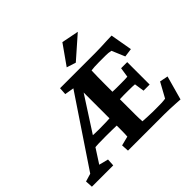

<svg xmlns="http://www.w3.org/2000/svg" viewBox="-201 -978 1194 1194"><g transform="rotate(-45 396.0 -380.5)"><path d="M752.9 5.9Q736.3 4.9 712.4 3.4Q688.5 2 663.6 1Q638.7 0 618.2 0H296.9L293.9 -48.8L355.5 -64.5Q357.4 -85 357.4 -115.2Q357.4 -145.5 357.4 -184.6V-491.2L390.6 -502L108.4 -64.5L169.9 -48.8L167 0H-20.5L-23.4 -48.8L29.3 -64.5L352.5 -546.9L362.3 -508.8L269.5 -524.4L272.5 -573.2H581.1Q601.6 -573.2 630.4 -574.2Q659.2 -575.2 686.5 -576.7Q713.9 -578.1 730.5 -578.1L755.9 -433.6L699.2 -425.8L663.1 -511.7Q650.4 -514.6 640.1 -515.6Q629.9 -516.6 618.2 -516.6H554.7Q536.1 -516.6 518.6 -515.6Q501 -514.6 489.3 -512.7Q489.3 -506.8 488.8 -494.6Q488.3 -482.4 487.8 -458.5Q487.3 -434.6 487.3 -392.6V-187.5Q487.3 -152.3 487.3 -130.4Q487.3 -108.4 487.8 -96.2Q488.3 -84 488.8 -77.6Q489.3 -71.3 489.3 -65.4Q510.7 -64.5 530.3 -63Q549.8 -61.5 575.2 -61.5H620.1Q644.5 -61.5 656.2 -62Q668 -62.5 674.3 -63.5Q680.7 -64.5 688.5 -65.4L742.2 -163.1L796.9 -152.3ZM149.4 -157.2 169.9 -225.6Q182.6 -224.6 193.4 -223.6Q204.1 -222.7 219.7 -221.7Q235.4 -220.7 262.7 -220.7Q298.8 -220.7 326.7 -221.7Q354.5 -222.7 379.9 -225.6V-159.2Q345.7 -160.2 317.9 -160.6Q290 -161.1 262.7 -161.1Q222.7 -161.1 195.3 -160.2Q168 -159.2 149.4 -157.2ZM628.9 -195.3 619.1 -260.7Q612.3 -261.7 597.7 -262.2Q583 -262.7 563.5 -262.7H521.5Q504.9 -262.7 490.2 -261.7Q475.6 -260.7 467.8 -259.8V-329.1Q475.6 -328.1 490.2 -327.1Q504.9 -326.2 521.5 -326.2H563.5Q583 -326.2 597.7 -326.7Q612.3 -327.1 619.1 -328.1L628.9 -392.6H682.6V-195.3ZM454.1 -616.2 393.6 -635.7 485.4 -765.6 598.6 -743.2Z"/></g></svg>

Font: Crimson Pro ExtraLight
Style: Bold
Weight: 700
Version: Version 1.002